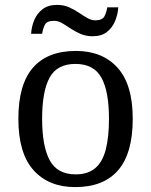

<svg xmlns="http://www.w3.org/2000/svg" viewBox="-20 -754 617 784"><path d="M287 10Q179 10 117 -59Q55 -128 55 -269Q55 -409 114.5 -477.5Q174 -546 290 -546Q398 -546 460 -477.5Q522 -409 522 -269Q522 -128 462.5 -59Q403 10 287 10ZM289 -42Q339 -42 369 -67.5Q399 -93 412 -144Q425 -195 425 -269Q425 -381 394 -437Q363 -493 288 -493Q213 -493 182.5 -437Q152 -381 152 -269Q152 -157 183 -99.5Q214 -42 289 -42ZM358 -606Q331 -606 309 -615.5Q287 -625 268.5 -637.5Q250 -650 233.5 -659.5Q217 -669 201 -669Q171 -669 163 -652.5Q155 -636 152 -616H107Q109 -647 120.5 -673.5Q132 -700 154.5 -717Q177 -734 213 -734Q240 -734 261.5 -724.5Q283 -715 301.5 -702.5Q320 -690 336.5 -680.5Q353 -671 369 -671Q398 -671 406.5 -687.5Q415 -704 418 -724H463Q461 -694 449.5 -667Q438 -640 416 -623Q394 -606 358 -606Z"/></svg>

Font: Noto Serif Malayalam
Style: Regular
Weight: 400
Designer: Indian type Foundry, Jelle Bosma, Monotype Design Team
Foundry: Monotype Imaging Inc.
Version: Version 2.103